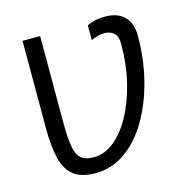

<svg xmlns="http://www.w3.org/2000/svg" viewBox="-107 -831 945 947"><g transform="rotate(-15 365.5 -357.0)"><path d="M267 10Q194 10 155 -21.5Q116 -53 101.5 -114.5Q87 -176 87 -264V-714H177V-271Q177 -193 185 -148.5Q193 -104 215 -86Q237 -68 279 -68Q334 -68 383.5 -108Q433 -148 471 -218Q509 -288 531 -379Q553 -470 553 -572Q553 -613 534 -629.5Q515 -646 487 -646Q466 -646 448.5 -640.5Q431 -635 418 -629V-704Q432 -712 456 -718Q480 -724 511 -724Q575 -724 609 -689Q643 -654 643 -592Q643 -472 615.5 -364Q588 -256 538 -171.5Q488 -87 419 -38.5Q350 10 267 10Z"/></g></svg>

Font: Noto Sans Living
Style: Regular
Weight: 400
Designer: Monotype Design Team
Foundry: Monotype Imaging Inc.
Version: Version 2.013; ttfautohint (v1.8.4.7-5d5b)